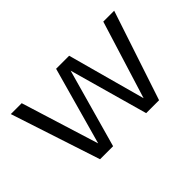

<svg xmlns="http://www.w3.org/2000/svg" viewBox="-81 -755 1010 1010"><g transform="rotate(-45 424.5 -250.0)"><path d="M643 0H547L424 -439L301 0H204L40 -500H121L256 -66L377 -500H474L593 -65L728 -500H809Z"/></g></svg>

Font: Fivo Sans
Style: Regular
Weight: 400
Designer: Alexander Slobzheninov
Foundry: Alexander Slobzheninov
Version: 1.0